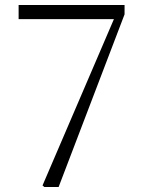

<svg xmlns="http://www.w3.org/2000/svg" viewBox="-20 -743 573 763"><path d="M156 0H213L475 -686V-723H54V-667H436V-653L443 -691L149 -6Z"/></svg>

Font: Source Han Serif TW VF
Style: Regular
Weight: 250
Designer: Ryoko NISHIZUKA 西塚涼子 (kana & ideographs); Frank Grießhammer (Latin, Greek & Cyrillic); Wenlong ZHANG 张文龙 (bopomofo); San
Foundry: Adobe
Version: Version 2.002;hotconv 1.1.0;makeotfexe 2.6.0